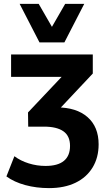

<svg xmlns="http://www.w3.org/2000/svg" viewBox="-20 -776 560 987"><path d="M232 191Q167 191 110 175.5Q53 160 13 131L54 27Q86 51 128 64Q170 77 214 77Q277 77 308.5 51Q340 25 340 -26Q340 -77 306 -101Q272 -125 206 -125H125L124 -198L330 -416L327 -381H37V-496H457V-398L267 -196L224 -224H271Q373 -224 430 -174Q487 -124 487 -34Q487 34 456 85Q425 136 368 163.5Q311 191 232 191ZM183 -558 81 -756H179L247 -638L315 -756H413L311 -558Z"/></svg>

Font: Nunito Sans 10pt SemiCondensed ExtraBold
Style: Regular
Weight: 800
Width: 4
Designer: Vernon Adams
Foundry: Vernon Adams
Version: Version 3.101;gftools[0.9.27]